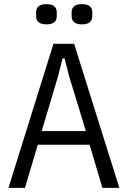

<svg xmlns="http://www.w3.org/2000/svg" viewBox="-20 -910 619 930"><path d="M476 0 414 -209H163L101 0H21L239 -698H339L558 0ZM315 -540 293 -627H283L261 -540L182 -275H396ZM205 -792Q155 -792 155 -832V-850Q155 -890 205 -890Q255 -890 255 -850V-832Q255 -792 205 -792ZM377 -792Q327 -792 327 -832V-850Q327 -890 377 -890Q427 -890 427 -850V-832Q427 -792 377 -792Z"/></svg>

Font: IBM Plex Sans Condensed
Style: Regular
Weight: 400
Width: 3
Designer: Mike Abbink, Paul van der Laan, Pieter van Rosmalen
Foundry: Bold Monday
Version: Version 1.1